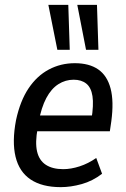

<svg xmlns="http://www.w3.org/2000/svg" viewBox="-20 -761 517 790"><path d="M230 9Q153 9 106 -22.5Q59 -54 44 -116Q29 -178 46 -267Q63 -346 97.5 -397.5Q132 -449 181 -475Q230 -501 288 -501Q347 -501 384 -475.5Q421 -450 435 -397Q449 -344 438 -262L432 -221H117L127 -286H374L356 -268Q366 -330 360.5 -365.5Q355 -401 335 -417Q315 -433 283 -433Q249 -433 220 -414.5Q191 -396 170.5 -357.5Q150 -319 139 -259L135 -233Q124 -175 132.5 -138Q141 -101 168.5 -83Q196 -65 240 -65Q272 -65 307.5 -76.5Q343 -88 376 -111L400 -46Q361 -16 316 -3.5Q271 9 230 9ZM334 -556 298 -741H379L385 -556ZM216 -556 179 -741H261L267 -556Z"/></svg>

Font: Nunito Sans 10pt Condensed SemiBold
Style: Italic
Weight: 600
Width: 3
Italic angle: -9°
Designer: Vernon Adams
Foundry: Vernon Adams
Version: Version 3.101;gftools[0.9.27]